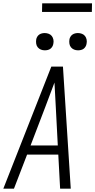

<svg xmlns="http://www.w3.org/2000/svg" viewBox="-29 -1136 574 1156"><path d="M-9 0 280 -735H350L397 0H333L322 -205H134L55 0ZM319 -260 307 -490Q305 -527 303 -564.5Q301 -602 299 -639Q285 -602 271 -564.5Q257 -527 243 -490L155 -260ZM441 -833Q428 -833 417 -837.5Q406 -842 398.5 -851Q391 -860 389 -872.5Q387 -885 389 -898Q390 -906 395 -914.5Q400 -923 407.5 -928Q415 -933 423.5 -935Q432 -937 440 -937Q453 -937 464.5 -932.5Q476 -928 483 -919Q490 -910 492.5 -897.5Q495 -885 492 -872Q491 -864 486 -855.5Q481 -847 474 -842Q467 -837 458 -835Q449 -833 441 -833ZM241 -833Q228 -833 217 -837.5Q206 -842 198.5 -851Q191 -860 189 -872.5Q187 -885 189 -898Q190 -906 195 -914.5Q200 -923 207.5 -928Q215 -933 223.5 -935Q232 -937 240 -937Q253 -937 264.5 -932.5Q276 -928 283 -919Q290 -910 292.5 -897.5Q295 -885 292 -872Q291 -864 286 -855.5Q281 -847 274 -842Q267 -837 258 -835Q249 -833 241 -833ZM224 -1064 225 -1116H525L524 -1064Z"/></svg>

Font: Iosevka Light Oblique
Style: Regular
Weight: 300
Italic angle: -9°
Monospace: yes
Designer: Belleve Invis
Foundry: Belleve Invis
Version: Version 32.5.0; ttfautohint (v1.8.4)